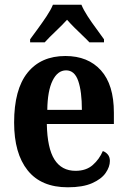

<svg xmlns="http://www.w3.org/2000/svg" viewBox="-20 -786 541 816"><path d="M268 10Q155 10 97.5 -62Q40 -134 40 -265Q40 -406 97 -477Q154 -548 258 -548Q354 -548 409 -487Q464 -426 464 -307V-259H179Q181 -156 211.5 -108Q242 -60 301 -60Q346 -60 374 -84.5Q402 -109 417 -144Q429 -140 438 -129.5Q447 -119 447 -102Q447 -77 429 -51Q411 -25 371.5 -7.5Q332 10 268 10ZM328 -319Q328 -397 312.5 -442Q297 -487 261 -487Q225 -487 203.5 -443.5Q182 -400 181 -319ZM108 -619Q122 -638 141 -664Q160 -690 178 -717Q196 -744 205 -766H326Q335 -744 352.5 -717Q370 -690 389.5 -664Q409 -638 422 -619V-606H360Q349 -618 331.5 -634.5Q314 -651 296 -669Q278 -687 265 -702Q244 -679 216 -652.5Q188 -626 170 -606H108Z"/></svg>

Font: Noto Serif Hebrew Condensed
Style: Bold
Weight: 700
Width: 3
Designer: Monotype Design Team
Foundry: Monotype Imaging Inc.
Version: Version 2.004; ttfautohint (v1.8.4.7-5d5b)